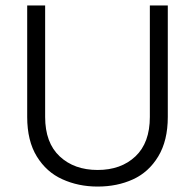

<svg xmlns="http://www.w3.org/2000/svg" viewBox="-20 -680 718 706"><path d="M339 6Q268 6 209 -21Q151 -47 115.5 -104.5Q80 -162 80 -250V-660H146V-250Q146 -155 199.5 -105Q253 -55 339 -55Q425 -55 478 -105Q531 -155 531 -250V-660H597V-250Q597 -163 562 -105Q527 -47 469 -20.5Q411 6 339 6Z"/></svg>

Font: Lil Grotesk
Style: Regular
Weight: 400
Designer: Bastien Sozeau
Foundry: NBR — Bastien Sozeau
Version: Version 4.002; ttfautohint (v1.8.4.7-5d5b)